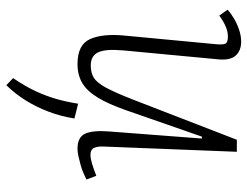

<svg xmlns="http://www.w3.org/2000/svg" viewBox="-110 -448 802 623"><g transform="rotate(90 291.5 -136.0)"><path d="M364 24Q357 68 342 107.5Q327 147 306 181Q285 215 256 245L233 223Q260 183 275.5 149.5Q291 116 300.5 83Q310 50 316 12ZM11 -473Q23 -484 40 -494Q57 -504 76.5 -510.5Q96 -517 115 -517Q144 -517 160 -499Q176 -481 172 -442L143 -134Q138 -76 149.5 -52.5Q161 -29 192 -29Q216 -29 232 -39Q248 -49 264 -78.5Q280 -108 303 -167L433 -503H472L455 -71Q454 -51 459.5 -39.5Q465 -28 482 -28Q493 -28 510 -33Q527 -38 550 -47L562 -15Q554 -11 541.5 -5.5Q529 0 514.5 4Q500 8 486.5 11Q473 14 462 14Q424 14 413 -11.5Q402 -37 406 -88L429 -389L423 -390L337 -143Q317 -86 296 -51.5Q275 -17 249 -1.5Q223 14 187 14Q124 14 106 -27.5Q88 -69 95 -139L123 -436Q125 -456 121.5 -465Q118 -474 98 -474Q83 -474 67 -467.5Q51 -461 30 -446Z"/></g></svg>

Font: Literata ExtraLight
Style: Italic
Weight: 250
Italic angle: -2°
Designer: Latin by Veronika Burian and Jose Scaglione. Greek by Irene Vlachou. Cyrillic by Vera Evstafieva
Foundry: TypeTogether
Version: Version 3.002